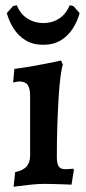

<svg xmlns="http://www.w3.org/2000/svg" viewBox="-20 -702 330 733"><path d="M32 11 38 -45Q68 -51 81.5 -66.5Q95 -82 95 -108V-335Q95 -365 85.5 -378Q76 -391 54 -391Q48 -391 39 -389Q30 -387 30 -387L35 -439Q67 -443 98.5 -448.5Q130 -454 155.5 -459Q181 -464 197 -467.5Q213 -471 213 -471L220 -455Q216 -445 211.5 -413Q207 -381 204 -333Q201 -285 199 -226.5Q197 -168 197 -103Q197 -78 204 -67Q211 -56 229 -56Q237 -56 248.5 -57Q260 -58 260 -58L262 -53L253 3Q253 3 242.5 2.5Q232 2 216 1.5Q200 1 182 0.5Q164 0 149 0Q125 0 97.5 3Q70 6 51 8.5Q32 11 32 11ZM145 -531Q105 -531 77 -548.5Q49 -566 31.5 -594Q14 -622 6 -652L30 -679L44 -682Q58 -648 85 -631Q112 -614 145 -614Q179 -614 205.5 -631Q232 -648 246 -682L260 -679L284 -652Q276 -622 258.5 -594Q241 -566 213 -548.5Q185 -531 145 -531Z"/></svg>

Font: Alegreya SemiBold
Style: Regular
Weight: 600
Designer: Juan Pablo del Peral
Foundry: Huerta Tipografica
Version: Version 2.009